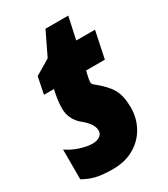

<svg xmlns="http://www.w3.org/2000/svg" viewBox="-183 -744 729 833"><g transform="rotate(-30 182.0 -327.0)"><path d="M-13 -23V-172Q16 -152 50.5 -141Q85 -130 112 -130Q133 -130 147.5 -139.5Q162 -149 162 -166Q162 -182 151.5 -199.5Q141 -217 109 -243Q72 -278 72 -328Q72 -362 81 -405L84 -419H34L51 -503L127 -548L183 -664H297L273 -553H367L339 -419H245L239 -393Q235 -377 235 -364Q235 -356 246 -348Q294 -310 313.5 -275.5Q333 -241 333 -183Q333 -131 309 -87Q285 -43 240 -16.5Q195 10 134 10Q82 10 50 2.5Q18 -5 -13 -23Z"/></g></svg>

Font: Noto Sans UI CondBlack
Style: Italic
Weight: 900
Width: 3
Italic angle: -12°
Designer: Monotype Design Team
Foundry: Monotype Imaging Inc.
Version: Version 1.001